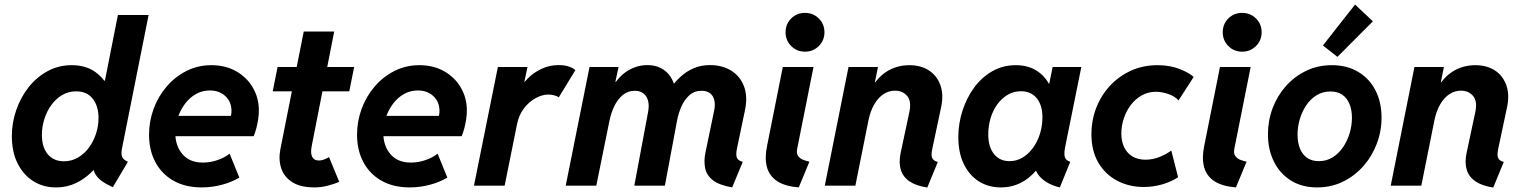

<svg xmlns="http://www.w3.org/2000/svg" viewBox="-20 -818 6711 846"><path d="M477.1 6.8Q449.7 -5.4 430.4 -19Q411.1 -32.7 400.6 -50Q390.1 -67.4 389.6 -90.3L413.6 -67.9H359.4L392.6 -126L450.7 -405.8L421.9 -462.9H442.4L499.5 -752H634.8L518.1 -167Q512.7 -141.1 517.6 -127.9Q522.5 -114.7 543.5 -105ZM226.1 7.8Q170.4 7.8 126.7 -19.8Q83 -47.4 57.6 -97.9Q32.2 -148.4 32.2 -217.8Q32.2 -277.8 51.8 -333.7Q71.3 -389.6 106.4 -434.1Q141.6 -478.5 189.9 -504.6Q238.3 -530.8 295.9 -530.8Q356.4 -530.8 398.2 -502Q439.9 -473.1 461.9 -423.6Q483.9 -374 483.9 -310.5Q483.9 -251.5 465.1 -194.6Q446.3 -137.7 411.6 -92Q377 -46.4 329.8 -19.3Q282.7 7.8 226.1 7.8ZM261.7 -107.4Q295.9 -107.4 324 -124Q352.1 -140.6 372.1 -168Q392.1 -195.3 403.1 -229.2Q414.1 -263.2 414.1 -297.9Q414.1 -351.1 388.4 -383.3Q362.8 -415.5 315.4 -415.5Q281.2 -415.5 253.4 -398.9Q225.6 -382.3 205.8 -354.7Q186 -327.1 175.3 -293Q164.6 -258.8 164.6 -224.1Q164.6 -169.4 190.4 -138.4Q216.3 -107.4 261.7 -107.4Z M869.1 7.8Q796.9 7.8 744.9 -21.5Q692.9 -50.8 664.8 -103.3Q636.7 -155.8 636.7 -224.6Q636.7 -283.7 657 -338.6Q677.2 -393.6 714.4 -436.8Q751.5 -480 801.8 -505.4Q852.1 -530.8 911.6 -530.8Q973.1 -530.8 1020.3 -504.2Q1067.4 -477.5 1094 -432.1Q1120.6 -386.7 1120.6 -331.1Q1120.6 -311.5 1117.4 -291Q1114.3 -270.5 1109.1 -251.7Q1104 -232.9 1097.7 -217.8H731.4L748.5 -307.6H997.6Q999 -313.5 999.5 -319.1Q1000 -324.7 1000 -329.1Q1000 -369.1 973.1 -394.3Q946.3 -419.4 904.3 -419.4Q871.1 -419.4 843.3 -403.6Q815.4 -387.7 795.2 -360.8Q774.9 -334 763.7 -300.5Q752.4 -267.1 752.4 -232.4Q752.4 -174.8 784.4 -138.2Q816.4 -101.6 873.5 -101.6Q907.2 -101.6 939.7 -113Q972.2 -124.5 991.7 -141.1L1034.7 -35.2Q999 -14.6 956.1 -3.4Q913.1 7.8 869.1 7.8Z M1365.7 7.8Q1304.2 7.8 1268.1 -15.1Q1231.9 -38.1 1219.2 -76.4Q1206.5 -114.7 1215.3 -160.2L1318.4 -679.2H1452.6L1353.5 -174.8Q1347.2 -142.6 1355.7 -126.7Q1364.3 -110.8 1384.3 -110.8Q1397.9 -110.8 1410.6 -116.2Q1423.3 -121.6 1429.7 -126L1474.6 -17.1Q1455.1 -7.8 1424.8 0Q1394.5 7.8 1365.7 7.8ZM1181.6 -415.5 1203.1 -522.9H1540.5L1519 -415.5Z M1785.6 7.8Q1713.4 7.8 1661.4 -21.5Q1609.4 -50.8 1581.3 -103.3Q1553.2 -155.8 1553.2 -224.6Q1553.2 -283.7 1573.5 -338.6Q1593.8 -393.6 1630.9 -436.8Q1668 -480 1718.3 -505.4Q1768.6 -530.8 1828.1 -530.8Q1889.6 -530.8 1936.8 -504.2Q1983.9 -477.5 2010.5 -432.1Q2037.1 -386.7 2037.1 -331.1Q2037.1 -311.5 2033.9 -291Q2030.8 -270.5 2025.6 -251.7Q2020.5 -232.9 2014.2 -217.8H1647.9L1665 -307.6H1914.1Q1915.5 -313.5 1916 -319.1Q1916.5 -324.7 1916.5 -329.1Q1916.5 -369.1 1889.6 -394.3Q1862.8 -419.4 1820.8 -419.4Q1787.6 -419.4 1759.8 -403.6Q1731.9 -387.7 1711.7 -360.8Q1691.4 -334 1680.2 -300.5Q1668.9 -267.1 1668.9 -232.4Q1668.9 -174.8 1700.9 -138.2Q1732.9 -101.6 1790 -101.6Q1823.7 -101.6 1856.2 -113Q1888.7 -124.5 1908.2 -141.1L1951.2 -35.2Q1915.5 -14.6 1872.6 -3.4Q1829.6 7.8 1785.6 7.8Z M2068.4 0 2173.8 -522.9H2304.2L2290.5 -457.5H2302.7L2271.5 -422.4Q2281.7 -448.2 2306.6 -473.4Q2331.5 -498.5 2366.5 -514.9Q2401.4 -531.2 2441.9 -531.2Q2469.2 -531.2 2488.3 -524.2Q2507.3 -517.1 2515.1 -508.8L2441.9 -388.7Q2435.1 -394.5 2422.1 -397.9Q2409.2 -401.4 2396 -401.4Q2369.1 -401.4 2340.3 -385.7Q2311.5 -370.1 2289.1 -341.1Q2266.6 -312 2258.3 -271.5L2203.6 0Z M3206.1 7.8Q3147.5 -2.4 3119.9 -24.9Q3092.3 -47.4 3086.7 -78.4Q3081.1 -109.4 3087.9 -143.6L3126 -327.1Q3130.9 -348.6 3129.2 -365.7Q3127.4 -382.8 3120.1 -394.5Q3112.8 -406.2 3100.3 -412.1Q3087.9 -418 3071.3 -418Q3039.1 -418 3016.8 -397.7Q2994.6 -377.4 2981.7 -346.9Q2968.8 -316.4 2962.9 -284.7L2909.7 0H2774.9L2835.4 -323.2Q2841.3 -354 2835.2 -375.2Q2829.1 -396.5 2814 -407.2Q2798.8 -418 2776.9 -418Q2746.6 -418 2723.9 -399.2Q2701.2 -380.4 2686.5 -349.6Q2671.9 -318.8 2665 -283.7L2607.4 0H2472.7L2577.6 -522.9H2705.6L2691.4 -457.5H2712.9L2664.1 -407.7Q2695.3 -471.7 2738.5 -501.5Q2781.7 -531.2 2833.5 -531.2Q2866.7 -531.2 2892.3 -517.8Q2918 -504.4 2934.1 -480.5Q2950.2 -456.5 2955.1 -425.3L2927.7 -450.2H2970.7L2938 -433.6Q2956.1 -459.5 2981 -481.9Q3005.9 -504.4 3037.6 -517.8Q3069.3 -531.2 3108.4 -531.2Q3162.6 -531.2 3202.1 -506.6Q3241.7 -481.9 3258.5 -436.8Q3275.4 -391.6 3262.2 -330.6L3227.5 -164.6Q3221.2 -135.3 3227.3 -122.3Q3233.4 -109.4 3252.9 -105Z M3499.5 7.8Q3438.5 2.9 3404.1 -20Q3369.6 -43 3359.1 -82.3Q3348.6 -121.6 3359.9 -175.3L3429.2 -522.9H3564.5L3492.7 -163.1Q3488.3 -141.6 3497.1 -130.1Q3505.9 -118.7 3520.3 -113.3Q3534.7 -107.9 3546.4 -105.5ZM3527.3 -590.3Q3490.7 -590.3 3466.1 -615.2Q3441.4 -640.1 3441.4 -675.8Q3441.4 -711.9 3466.1 -736.6Q3490.7 -761.2 3526.9 -761.2Q3563 -761.2 3587.9 -736.6Q3612.8 -711.9 3612.8 -675.8Q3612.8 -640.1 3587.9 -615.2Q3563 -590.3 3527.3 -590.3Z M4065.9 8.3Q4017.6 1 3988.5 -18.3Q3959.5 -37.6 3949.5 -68.8Q3939.5 -100.1 3948.2 -143.1L3986.8 -323.7Q3997.1 -372.1 3977.1 -395.3Q3957 -418.5 3923.8 -418.5Q3895.5 -418.5 3872.1 -402.6Q3848.6 -386.7 3831.8 -357.4Q3814.9 -328.1 3806.6 -287.6L3749 0H3614.3L3718.8 -522.9H3848.6L3835 -455.6H3854L3809.6 -408.7Q3837.9 -470.2 3883.5 -500.5Q3929.2 -530.8 3987.3 -530.8Q4037.6 -530.8 4073.2 -507.6Q4108.9 -484.4 4123.8 -442.1Q4138.7 -399.9 4126.5 -344.2L4088.4 -164.6Q4081.5 -133.8 4087.6 -121.3Q4093.8 -108.9 4112.3 -104.5Z M4390.1 7.8Q4335 7.8 4292.7 -19Q4250.5 -45.9 4226.6 -95.7Q4202.6 -145.5 4202.6 -213.4Q4202.6 -273.4 4220.9 -330.3Q4239.3 -387.2 4272.5 -432.4Q4305.7 -477.5 4352.3 -504.2Q4398.9 -530.8 4456.1 -530.8Q4512.2 -530.8 4552 -503.7Q4591.8 -476.6 4610.4 -430.2L4539.6 -448.7H4657.2L4594.2 -405.3L4618.2 -522.9H4744.6L4672.9 -168Q4668 -142.6 4671.6 -127.2Q4675.3 -111.8 4695.8 -105L4649.9 7.8Q4617.7 0.5 4592.3 -14.9Q4566.9 -30.3 4552.7 -51.3Q4538.6 -72.3 4540.5 -96.2L4604.5 -65.4H4482.9L4573.2 -106Q4540 -50.8 4493.7 -21.5Q4447.3 7.8 4390.1 7.8ZM4428.2 -107.9Q4460 -107.9 4486.6 -124.3Q4513.2 -140.6 4532.7 -168Q4552.2 -195.3 4562.7 -229.7Q4573.2 -264.2 4573.2 -300.8Q4573.2 -354.5 4548.1 -385.3Q4522.9 -416 4478.5 -416Q4446.3 -416 4419.7 -400.1Q4393.1 -384.3 4373.8 -357.4Q4354.5 -330.6 4344.5 -296.4Q4334.5 -262.2 4334.5 -225.6Q4334.5 -171.4 4359.6 -139.6Q4384.8 -107.9 4428.2 -107.9Z M5020 5.9Q4955.1 5.9 4902.6 -21.7Q4850.1 -49.3 4819.6 -101.3Q4789.1 -153.3 4789.1 -226.1Q4789.1 -288.1 4810.5 -343.3Q4832 -398.4 4871.1 -440.4Q4910.2 -482.4 4963.4 -506.6Q5016.6 -530.8 5080.1 -530.8Q5134.3 -530.8 5176.5 -514.4Q5218.8 -498 5239.7 -479L5172.9 -375.5Q5157.7 -393.1 5129.2 -403.3Q5100.6 -413.6 5072.8 -413.6Q5039.1 -413.6 5011.2 -397.9Q4983.4 -382.3 4963.1 -356Q4942.9 -329.6 4931.9 -296.9Q4920.9 -264.2 4920.9 -229.5Q4920.9 -194.8 4933.6 -168.7Q4946.3 -142.6 4970.2 -128.4Q4994.1 -114.3 5027.8 -114.3Q5058.6 -114.3 5089.4 -126.5Q5120.1 -138.7 5141.1 -154.8L5170.9 -37.1Q5141.1 -17.1 5101.1 -5.6Q5061 5.9 5020 5.9Z M5425.8 7.8Q5364.7 2.9 5330.3 -20Q5295.9 -43 5285.4 -82.3Q5274.9 -121.6 5286.1 -175.3L5355.5 -522.9H5490.7L5418.9 -163.1Q5414.6 -141.6 5423.3 -130.1Q5432.1 -118.7 5446.5 -113.3Q5460.9 -107.9 5472.7 -105.5ZM5453.6 -590.3Q5417 -590.3 5392.3 -615.2Q5367.7 -640.1 5367.7 -675.8Q5367.7 -711.9 5392.3 -736.6Q5417 -761.2 5453.1 -761.2Q5489.3 -761.2 5514.2 -736.6Q5539.1 -711.9 5539.1 -675.8Q5539.1 -640.1 5514.2 -615.2Q5489.3 -590.3 5453.6 -590.3Z M5783.7 7.8Q5716.8 7.8 5668.2 -22.5Q5619.6 -52.7 5593.3 -105.7Q5566.9 -158.7 5566.9 -226.6Q5566.9 -286.6 5587.6 -341.6Q5608.4 -396.5 5646.2 -439Q5684.1 -481.4 5735.6 -506.1Q5787.1 -530.8 5848.6 -530.8Q5915.5 -530.8 5964.8 -501.2Q6014.2 -471.7 6040.8 -419.7Q6067.4 -367.7 6067.4 -299.8Q6067.4 -239.7 6046.4 -184.6Q6025.4 -129.4 5987.1 -85.9Q5948.7 -42.5 5897 -17.3Q5845.2 7.8 5783.7 7.8ZM5791 -107.9Q5824.7 -107.9 5851.6 -124.5Q5878.4 -141.1 5897.5 -168.9Q5916.5 -196.8 5926.8 -230.7Q5937 -264.6 5937 -298.8Q5937 -334 5926 -360.4Q5915 -386.7 5894 -400.9Q5873 -415 5842.3 -415Q5808.6 -415 5781.5 -398.4Q5754.4 -381.8 5735.8 -354.2Q5717.3 -326.7 5707.3 -293Q5697.3 -259.3 5697.3 -225.1Q5697.3 -189.9 5708 -163.3Q5718.8 -136.7 5739.7 -122.3Q5760.7 -107.9 5791 -107.9ZM5873 -567.4 5809.1 -617.7 5950.7 -797.9 6029.3 -724.1Z M6559.6 8.3Q6511.2 1 6482.2 -18.3Q6453.1 -37.6 6443.1 -68.8Q6433.1 -100.1 6441.9 -143.1L6480.5 -323.7Q6490.7 -372.1 6470.7 -395.3Q6450.7 -418.5 6417.5 -418.5Q6389.2 -418.5 6365.7 -402.6Q6342.3 -386.7 6325.4 -357.4Q6308.6 -328.1 6300.3 -287.6L6242.7 0H6107.9L6212.4 -522.9H6342.3L6328.6 -455.6H6347.7L6303.2 -408.7Q6331.5 -470.2 6377.2 -500.5Q6422.9 -530.8 6481 -530.8Q6531.2 -530.8 6566.9 -507.6Q6602.5 -484.4 6617.4 -442.1Q6632.3 -399.9 6620.1 -344.2L6582 -164.6Q6575.2 -133.8 6581.3 -121.3Q6587.4 -108.9 6606 -104.5Z"/></svg>

Font: Reddit Sans
Style: Bold Italic
Weight: 700
Italic angle: -11.25°
Designer: Stephen Hutchings
Version: Version 1.013